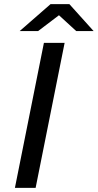

<svg xmlns="http://www.w3.org/2000/svg" viewBox="-20 -907 472 927"><path d="M52 0 192 -700H292L152 0ZM75 -757 224 -887H315L432 -757H348L228 -867H309L164 -757Z"/></svg>

Font: MOST Montserrat Medium
Style: Italic
Weight: 500
Italic angle: -11.3°
Designer: Julieta Ulanovsky
Foundry: Julieta Ulanovsky
Version: Version 8.000;March 11, 2024;FontCreator 15.0.0.2926 64-bit